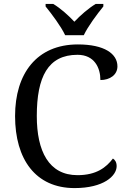

<svg xmlns="http://www.w3.org/2000/svg" viewBox="-20 -951 654 981"><path d="M313 -771H408C429 -816 477 -880 508 -918V-931H469C431 -908 390 -872 360 -840C330 -872 290 -908 252 -931H213V-918C244 -880 292 -816 313 -771ZM361 10C509 10 576 -52 576 -102C576 -122 568 -134 557 -141C523 -96 473 -56 376 -56C229 -56 168 -179 168 -358C168 -558 225 -671 376 -671C463 -671 493 -604 493 -542C542 -542 580 -569 580 -612C580 -676 514 -724 378 -724C167 -724 57 -574 57 -358C57 -137 162 10 361 10Z"/></svg>

Font: Noto Serif Balinese
Style: Regular
Weight: 400
Designer: Monotype Design Team
Foundry: Monotype Imaging Inc.
Version: Version 2.005